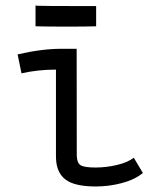

<svg xmlns="http://www.w3.org/2000/svg" viewBox="-20 -673 558 702"><path d="M331.5 -650.9V-576.7H323.2Q294.9 -575.7 224.6 -575.7Q151.9 -575.7 118.7 -576.7L109.9 -577.1V-652.8L119.1 -651.9Q150.9 -650.9 243.2 -650.9Q243.2 -650.9 323.2 -650.9ZM203.6 -494.6H260.3Q260.3 -494.6 260.7 -102.5Q262.2 -74.7 276.9 -67.6Q291.5 -60.5 329.6 -60.5Q367.7 -60.5 406.7 -69.6Q445.8 -78.6 469.2 -96.2L502.4 -40.5Q472.7 -16.1 425.8 -3.7Q378.9 8.8 330.1 8.8Q264.2 8.8 230 -9.8Q184.6 -34.7 184.6 -100.6V-418.5Q117.7 -418.5 58.6 -404.8L44.4 -474.1Q132.8 -494.6 203.6 -494.6Z"/></svg>

Font: FantasqueSansM Nerd Font
Style: Regular
Weight: 400
Monospace: yes
Designer: Jany Belluz
Version: Version 1.8.0 ; ttfautohint (v1.8.2);Nerd Fonts 3.4.0